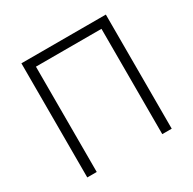

<svg xmlns="http://www.w3.org/2000/svg" viewBox="-154 -860 1026 1020"><g transform="rotate(-30 359.0 -350.0)"><path d="M100 0V-700H618V0H560V-646H158V0Z"/></g></svg>

Font: Geologica Cursive Thin
Style: Regular
Weight: 250
Designer: Sindre Bremnes, Frode Helland
Foundry: Monokrom Skriftforlag AS
Version: Version 1.010;gftools[0.9.28]